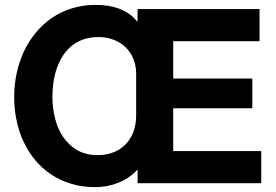

<svg xmlns="http://www.w3.org/2000/svg" viewBox="-20 -751 1133 787"><path d="M542 -54.2Q525.9 -36.6 506.1 -23.4Q486.3 -10.3 464.1 -1.5Q441.9 7.3 418 11.7Q394 16.1 370.1 16.1Q317.4 16.1 272 2.4Q226.6 -11.2 189.7 -35.9Q152.8 -60.5 124.5 -94.5Q96.2 -128.4 76.9 -169.4Q57.6 -210.4 47.9 -257.1Q38.1 -303.7 38.1 -353Q38.1 -402.3 48.1 -449.7Q58.1 -497.1 77.6 -539.1Q97.2 -581.1 126 -616.2Q154.8 -651.4 191.9 -677Q229 -702.6 274.7 -716.8Q320.3 -731 373 -731Q396.5 -731 420.4 -727.5Q444.3 -724.1 466.3 -716.1Q488.3 -708 507.6 -695.1Q526.9 -682.1 542 -663.1H543.9V-713.9H1043.9V-582H689.9V-429.2H1014.2V-307.1H689.9V-131.8H1050.8V0H543.9V-54.2ZM538.1 -448.2Q538.1 -481.9 526.6 -509.8Q515.1 -537.6 494.6 -557.4Q474.1 -577.1 445.8 -588.1Q417.5 -599.1 383.8 -599.1Q349.1 -599.1 321.5 -589.4Q293.9 -579.6 272.9 -562.3Q252 -544.9 237.3 -521.7Q222.7 -498.5 213.1 -471.4Q203.6 -444.3 199.2 -414.6Q194.8 -384.8 194.8 -355Q194.8 -311 205.1 -268.1Q215.3 -225.1 237.8 -191.2Q260.3 -157.2 295.4 -136.2Q330.6 -115.2 380.9 -115.2Q417 -115.2 446 -127Q475.1 -138.7 495.6 -160.2Q516.1 -181.6 527.1 -211.7Q538.1 -241.7 538.1 -277.8Z"/></svg>

Font: XB Khoramshahr
Style: Bold
Weight: 700
Designer: Behnam
Foundry: Irmug
Version: Version 8.005 2009